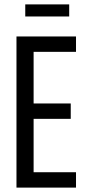

<svg xmlns="http://www.w3.org/2000/svg" viewBox="-20 -854 396 874"><path d="M55 0V-688H326V-618H133V-383H302V-313H133V-70H326V0ZM95 -779V-834H295V-779Z"/></svg>

Font: Saira ExtraCondensed Medium
Style: Regular
Weight: 500
Width: 2
Designer: Hector Gatti with collaboration of the Omnibus-Type team
Foundry: Omnibus-Type
Version: Version 1.101